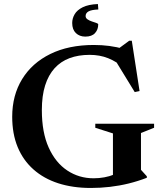

<svg xmlns="http://www.w3.org/2000/svg" viewBox="-20 -920 804 952"><path d="M679 -78 708 -46V-38.5Q664 -21.5 618.2 -10.2Q572.5 1 525.5 6.5Q478.5 12 430.5 12Q341 12 269 -11.2Q197 -34.5 145.8 -80Q94.5 -125.5 67.5 -191Q40.5 -256.5 40.5 -341Q40.5 -447.5 89.8 -527.8Q139 -608 229.8 -652.5Q320.5 -697 445 -697Q486 -697 521.8 -692.2Q557.5 -687.5 599 -676.5L553.5 -668.5L620.5 -718H633.5L672 -468.5L648 -463.5L539 -641.5L598 -581Q557.5 -615 516 -631.5Q474.5 -648 424.5 -648Q369 -648 325.2 -631.8Q281.5 -615.5 250.8 -581.8Q220 -548 203.8 -496.5Q187.5 -445 187.5 -374Q187.5 -263.5 221.5 -188.2Q255.5 -113 313.8 -74.5Q372 -36 444 -36Q471.5 -36 497.5 -40.8Q523.5 -45.5 545.8 -54.8Q568 -64 583.5 -77L540 -18.5V-258.5L452.5 -286.5V-306.5H744V-286.5L679 -260.5ZM467 -799Q467 -773.5 451.2 -756Q435.5 -738.5 403 -738.5Q374.5 -738.5 356.2 -756Q338 -773.5 338 -806Q338 -828.5 350 -849.2Q362 -870 390 -884Q418 -898 465.5 -900L467.5 -873Q432.5 -871.5 418.5 -863.2Q404.5 -855 404.5 -840.5Q404.5 -830.5 414 -824Q423.5 -817.5 436 -813.5Q448.5 -809.5 457.8 -806.2Q467 -803 467 -799Z"/></svg>

Font: Newsreader 36pt SemiBold
Style: Regular
Weight: 600
Designer: Hugues Gentile
Foundry: Production Type
Version: Version 1.003